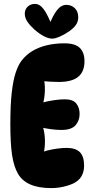

<svg xmlns="http://www.w3.org/2000/svg" viewBox="-20 -958 465 984"><path d="M310 -736Q365 -736 389 -712.5Q413 -689 413 -644Q413 -591 381 -564.5Q349 -538 281 -538Q260 -538 234.5 -539.5Q209 -541 182 -545L202 -566Q211 -533 210 -494Q209 -455 199 -421L186 -428Q201 -434 223 -438.5Q245 -443 268.5 -446Q292 -449 312 -449Q354 -449 371 -427.5Q388 -406 388 -374Q388 -340 367 -316Q346 -292 295 -292Q269 -292 240 -296Q211 -300 181 -307L196 -319Q205 -296 208.5 -265.5Q212 -235 209 -204.5Q206 -174 196 -150L181 -172Q199 -181 223.5 -187Q248 -193 274 -196.5Q300 -200 322 -200Q367 -200 389 -178.5Q411 -157 411 -108Q411 -78 397.5 -54.5Q384 -31 354 -17Q341 -11 322.5 -5.5Q304 0 283.5 3Q263 6 243 6Q177 6 134.5 -13Q92 -32 72 -68Q51 -104 42 -162.5Q33 -221 33 -323Q33 -419 40 -481.5Q47 -544 59.5 -583Q72 -622 89 -645Q112 -676 145 -696Q178 -716 220 -726Q262 -736 310 -736ZM248 -760Q229 -760 205.5 -772Q182 -784 155 -808Q133 -828 120 -847.5Q107 -867 107 -888Q107 -910 122 -924Q137 -938 159 -938Q184 -938 204.5 -910Q225 -882 249 -820L232 -829Q250 -877 271.5 -905Q293 -933 320 -933Q346 -933 363.5 -916Q381 -899 381 -869Q381 -848 369.5 -831Q358 -814 335 -798Q311 -781 286.5 -770.5Q262 -760 248 -760Z"/></svg>

Font: DynaPuff Condensed SemiBold
Style: Regular
Weight: 600
Width: 3
Designer: Toshi Omagari, Jennifer Daniel
Foundry: Google Fonts
Version: Version 2.000